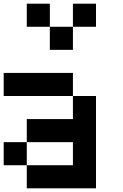

<svg xmlns="http://www.w3.org/2000/svg" viewBox="-20 -1020 665 1040"><path d="M0 -125V-250H125V-125ZM0 -500V-625H375V-500ZM250 -875H125V-1000H250ZM250 -750V-875H375V-750ZM500 0H125V-125H375V-250H125V-375H375V-500H500ZM500 -875H375V-1000H500Z"/></svg>

Font: Galmuri7 Regular
Style: Regular
Weight: 400
Designer: Lee Minseo (quiple)
Version: Version 2.399;hotconv 1.1.1;makeotfexe 2.6.0 DEVELOPMENT